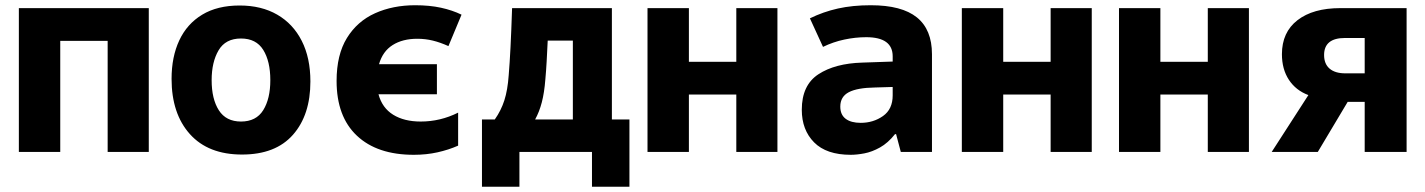

<svg xmlns="http://www.w3.org/2000/svg" viewBox="-20 -580 5440 733"><path d="M52 0V-549H548V0H391V-424H210V0Z M904 10Q775 10 705 -68Q635 -146 635 -279Q635 -363 664.5 -426Q694 -489 752 -524Q810 -559 895 -559Q978 -559 1038.5 -524Q1099 -489 1132 -424Q1165 -359 1165 -269Q1165 -141 1098.5 -65.5Q1032 10 904 10ZM900 -116Q958 -116 985 -159.5Q1012 -203 1012 -274Q1012 -346 985 -389.5Q958 -433 900 -433Q841 -433 814.5 -388Q788 -343 788 -274Q788 -202 815.5 -159Q843 -116 900 -116Z M1560 11Q1420 11 1342.5 -62Q1265 -135 1265 -271Q1265 -371 1304.5 -435Q1344 -499 1412 -529.5Q1480 -560 1565 -560Q1620 -560 1663.5 -550.5Q1707 -541 1742 -524L1692 -404Q1661 -418 1632.5 -425Q1604 -432 1573 -432Q1517 -432 1479 -408Q1441 -384 1427 -335H1648V-220H1425Q1439 -168 1481 -142Q1523 -116 1586 -116Q1661 -116 1729 -150V-24Q1693 -8 1650.5 1.5Q1608 11 1560 11Z M1820 133V-124H1869Q1893 -158 1905.5 -197Q1918 -236 1922 -292Q1926 -340 1929 -400Q1932 -460 1935 -549H2316V-124H2383V133H2240V0H1963V133ZM2062 -277Q2058 -226 2048.5 -189.5Q2039 -153 2023 -124H2167V-425H2071Q2069 -382 2067 -346Q2065 -310 2062 -277Z M2452 0V-549H2610V-344H2791V-549H2948V0H2791V-219H2610V0Z M3228 11Q3135 11 3088 -36.5Q3041 -84 3041 -161Q3041 -255 3104.5 -296.5Q3168 -338 3272 -341L3388 -345V-365Q3388 -438 3287 -438Q3246 -438 3203.5 -429Q3161 -420 3122 -401L3072 -510Q3123 -535 3179 -547.5Q3235 -560 3304 -560Q3423 -560 3480.5 -513.5Q3538 -467 3538 -373V0H3419L3401 -68H3397Q3370 -34 3339.5 -17Q3309 0 3280 5.5Q3251 11 3228 11ZM3266 -111Q3314 -111 3351 -137Q3388 -163 3388 -216V-248L3321 -246Q3253 -245 3220.5 -228Q3188 -211 3188 -173Q3188 -142 3208.5 -126.5Q3229 -111 3266 -111Z M3652 0V-549H3810V-344H3991V-549H4148V0H3991V-219H3810V0Z M4252 0V-549H4410V-344H4591V-549H4748V0H4591V-219H4410V0Z M4835 0 4975 -217Q4927 -235 4900.5 -275.5Q4874 -316 4874 -373Q4874 -457 4933.5 -503Q4993 -549 5097 -549H5350V0H5190V-191H5125L5011 0ZM5116 -300H5190V-435H5115Q5035 -435 5035 -370Q5035 -336 5056 -318Q5077 -300 5116 -300Z"/></svg>

Font: Noto Sans Mono ExtraBold
Style: Regular
Weight: 800
Designer: Monotype Design Team
Foundry: Monotype Imaging Inc.
Version: Version 2.014